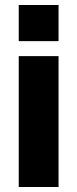

<svg xmlns="http://www.w3.org/2000/svg" viewBox="-20 -750 310 770"><path d="M55.2 0V-524.9H214.8V0ZM55.2 -585V-730H214.8V-585Z"/></svg>

Font: Raleway ExtraBold
Style: Regular
Weight: 800
Designer: Matt McInerney, Pablo Impallari, Rodrigo Fuenzalida
Foundry: Matt McInerney, Pablo Impallari, Rodrigo Fuenzalida
Version: Version 3.000g; ttfautohint (v1.5) -l 8 -r 28 -G 28 -x 14 -D